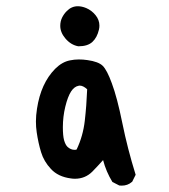

<svg xmlns="http://www.w3.org/2000/svg" viewBox="-20 -579 540 613"><path d="M219.2 -8.3Q212.9 -8.3 206.5 -9.3Q165.5 -14.6 142.6 -39.6Q120.1 -63.5 111.1 -93.3Q102.1 -123 97.2 -156.7Q94.7 -172.9 94.7 -191.4Q94.7 -210 98.1 -231.9Q110.4 -313 156.2 -359.4Q178.2 -381.3 203.1 -386.2Q217.3 -389.2 231.4 -389.2Q245.6 -389.2 258.8 -387.2Q294.4 -382.3 308.1 -368.7Q321.8 -355 336.9 -313.5Q354 -268.1 370.6 -186Q387.2 -104 413.1 -21L401.9 1.5L400.9 2Q387.7 13.7 368.2 13.7Q365.2 13.7 360.8 13.2L338.9 2Q318.8 -30.8 309.1 -67.9Q292.5 -49.3 274.9 -31.2Q252 -8.3 219.2 -8.3ZM234.4 -305.7Q232.9 -305.7 231 -305.2Q217.3 -302.7 207 -287.1Q196.3 -270.5 188.5 -238.5Q180.7 -206.5 180.7 -172.9Q180.7 -145.5 184.6 -131.3Q189 -116.2 195.8 -109.9Q206.1 -100.6 218.3 -100.6Q221.7 -100.6 224.6 -101.6Q245.1 -144.5 250.7 -193.4Q256.3 -242.2 258.3 -293.9Q245.6 -305.7 234.4 -305.7ZM172.4 -496.6Q172.4 -510.7 178.2 -522.7Q184.1 -534.7 193.4 -543.9Q208.5 -559.1 228.5 -559.1Q241.2 -559.1 255.4 -553.2Q272.5 -545.9 284.9 -530.8Q297.4 -515.6 297.4 -497.1Q297.4 -490.7 295.9 -484.4Q290 -459 274.9 -445.1Q259.8 -431.2 230.5 -431.2H230Q206.1 -435.5 188.5 -456.5Q172.4 -475.6 172.4 -496.6Z"/></svg>

Font: Bakudai
Style: Medium
Weight: 500
Version: Version 1.48